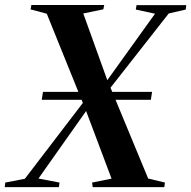

<svg xmlns="http://www.w3.org/2000/svg" viewBox="-42 -764 781 784"><path d="M-22.5 0 -20.5 -18.5 59.5 -34 319.5 -374 383.5 -419 591 -708 512.5 -725 515.5 -743H718.5L716.5 -725L647 -709L392.5 -384.5L330 -339.5L115 -35L201 -18.5L198.5 0ZM336.5 0 334 -18.5 413.5 -34.5 304 -325.5 300 -334.5 149 -708 83 -725.5 86 -743.5H383.5L380 -726L298 -709L400 -426L405.5 -415L563 -35L631.5 -18.5L629 0ZM128.5 -356.5 133.5 -389H579L574 -356.5Z"/></svg>

Font: Merriweather 144pt SemiBold
Style: Italic
Weight: 600
Italic angle: -7.8°
Version: Version 2.101